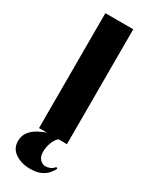

<svg xmlns="http://www.w3.org/2000/svg" viewBox="-232 -751 804 1013"><g transform="rotate(30 170.0 -245.0)"><path d="M85 -700H255V0H85ZM276 138Q269 152 255 169Q241 186 216 198Q191 210 151 210Q98 210 60.5 185Q23 160 23 115Q23 81 40.5 58.5Q58 36 84.5 21.5Q111 7 140 -2.5Q169 -12 192 -19L204 0Q188 12 177 39.5Q166 67 166 99Q166 127 181 142.5Q196 158 214 158Q228 158 242.5 152Q257 146 267 132Z"/></g></svg>

Font: Copperplate Sans CC
Style: Bold
Weight: 700
Designer: indestructible type*
Foundry: Cowboy Collective
Version: Version 1.000